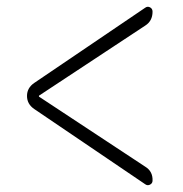

<svg xmlns="http://www.w3.org/2000/svg" viewBox="-20 -593 540 566"><path d="M81.1 -271.5Q59.6 -286.1 59.6 -310.1Q59.6 -334 81.1 -348.6L408.2 -570.3Q415 -575.2 422.4 -571.3Q429.7 -567.4 429.7 -558.6Q429.7 -531.2 408.2 -517.6L95.7 -311.5Q94.7 -311.5 94.7 -309.6Q94.7 -307.6 95.7 -307.6L408.2 -101.6Q430.7 -87.9 429.7 -60.5Q429.7 -52.7 422.4 -48.8Q415 -44.9 408.2 -49.8Z"/></svg>

Font: Rounded-X Mgen+ 2m light
Style: Regular
Weight: 200
Designer: [Source Han Sans]
Ryoko NISHIZUKA  (kana & ideographs); Paul D. Hunt (Latin, Greek & Cyrillic); Wenlong ZHANG  (bopomofo
Version: Version 1.059.20150602